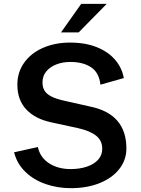

<svg xmlns="http://www.w3.org/2000/svg" viewBox="-20 -971 733 1001"><path d="M348.5 -89.5Q395 -89.5 432.5 -102Q470 -114.5 491.5 -138.2Q513 -162 513 -195.5Q513 -239 480.2 -264.2Q447.5 -289.5 386.5 -303L250.5 -332.5Q164.5 -350 117.5 -399.8Q70.5 -449.5 70.5 -529.5Q70.5 -594.5 106.2 -644.5Q142 -694.5 204.8 -721.8Q267.5 -749 345.5 -749Q426 -749 486 -724.5Q546 -700 581.2 -658Q616.5 -616 625.5 -564L503.5 -529.5Q497 -592 455.2 -620Q413.5 -648 347 -648Q306.5 -648 273.2 -635Q240 -622 220.8 -598Q201.5 -574 201.5 -541.5Q201.5 -516.5 211.8 -499Q222 -481.5 246.8 -468.5Q271.5 -455.5 314.5 -446L447.5 -416Q639 -378 639 -196.5Q639 -138.5 603.2 -91.5Q567.5 -44.5 501.5 -17.2Q435.5 10 349 10Q280.5 10 218.5 -11.2Q156.5 -32.5 112.5 -74.8Q68.5 -117 53.5 -177L177.5 -204.5Q189 -150 235.8 -119.8Q282.5 -89.5 348.5 -89.5ZM536.5 -951 390 -802H298L403.5 -951Z"/></svg>

Font: 1883 Sans SemiBold
Style: Regular
Weight: 600
Designer: 1883 Sans project is a fork of Public Sans.
Version: Version 1.009